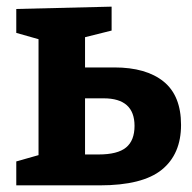

<svg xmlns="http://www.w3.org/2000/svg" viewBox="-20 -558 577 578"><path d="M29 0V-72L96 -91V-440L29 -459V-531L316 -538V-466L236 -446V-355H324Q420 -355 472.5 -312.5Q525 -270 525 -182Q525 -94 467 -47Q409 0 280 0ZM292 -262H236V-93H277Q334 -93 359.5 -114Q385 -135 385 -179Q385 -262 292 -262Z"/></svg>

Font: Bitter
Style: Bold
Weight: 700
Designer: Sol Matas, and Bitter project Authors
Foundry: Sol Matas
Version: Version 2.001